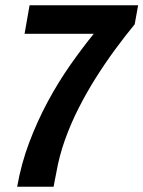

<svg xmlns="http://www.w3.org/2000/svg" viewBox="-20 -707 543 727"><path d="M45 0Q60 -86 90.5 -167Q121 -248 160.5 -321.5Q200 -395 245.5 -460Q291 -525 335 -579H73L92 -687H503L490 -615Q453 -570 415.5 -519Q378 -468 343 -412.5Q308 -357 278 -298Q248 -239 226 -177.5Q204 -116 193 -52Q190 -39 188 -27Q186 -15 183 0Z"/></svg>

Font: Archivo Condensed
Style: Bold Italic
Weight: 700
Width: 3
Italic angle: -10°
Designer: Hector Gatti
Foundry: Omnibus-Type
Version: Version 2.001